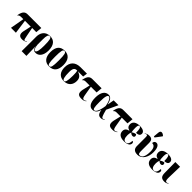

<svg xmlns="http://www.w3.org/2000/svg" viewBox="436 -2714 4830 4830"><g transform="rotate(45 2850.5 -299.5)"><path d="M126 0H301L250 -373H456L411 -167C384 -46 427 10 528 10C565 10 617 0 658 -36L653 -45C640 -31 611 -15 598 -15C572 -15 566 -58 549 -145L505 -373H653L669 -536H192C119 -536 44 -521 14 -336L21 -333C41 -361 70 -373 109 -373H192Z M731 225H900L892 -114H893C911 -6 953 10 1009 10C1112 10 1200 -81 1200 -268C1200 -455 1116 -550 973 -550C785 -550 733 -402 733 -295V-94ZM964 -14C938 -14 905 -65 897 -174V-353C897 -495 918 -541 966 -541C1020 -541 1035 -478 1035 -270C1035 -121 1019 -14 964 -14Z M1489 10C1643 10 1723 -82 1723 -270C1723 -458 1635 -550 1492 -550C1338 -550 1258 -458 1258 -270C1258 -82 1345 10 1489 10ZM1491 0C1440 0 1424 -55 1424 -270C1424 -485 1440 -540 1490 -540C1542 -540 1558 -485 1558 -270C1558 -55 1542 0 1491 0Z M2008 10C2174 10 2245 -98 2245 -226C2245 -328 2197 -381 2088 -417H2276L2293 -536H2066C1894 -536 1781 -446 1781 -250C1781 -90 1862 10 2008 10ZM2014 2C1969 2 1946 -73 1946 -250C1946 -376 1982 -417 2050 -417H2067C2077 -385 2080 -331 2080 -246C2080 -50 2054 2 2014 2Z M2634 10C2691 10 2743 -2 2774 -36L2769 -45C2756 -31 2727 -15 2704 -15C2658 -15 2649 -57 2634 -145L2595 -373H2798L2814 -536H2495C2422 -536 2347 -521 2317 -336L2324 -333C2344 -361 2373 -373 2412 -373H2551L2503 -167C2483 -45 2513 10 2634 10Z M3025 10C3116 10 3167 -46 3192 -143H3195C3217 -18 3257 10 3326 10C3366 10 3398 -4 3433 -33L3428 -40C3407 -25 3391 -17 3374 -17C3342 -17 3322 -51 3275 -234L3415 -536H3243L3212 -358H3209C3172 -516 3118 -548 3052 -548C2944 -548 2866 -454 2866 -257C2866 -65 2936 10 3025 10ZM3074 -14C3036 -14 3019 -50 3019 -264C3019 -471 3049 -522 3087 -522C3126 -522 3177 -452 3201 -290C3170 -74 3112 -14 3074 -14Z M3734 10C3791 10 3843 -2 3874 -36L3869 -45C3856 -31 3827 -15 3804 -15C3758 -15 3749 -57 3734 -145L3695 -373H3898L3914 -536H3595C3522 -536 3447 -521 3417 -336L3424 -333C3444 -361 3473 -373 3512 -373H3651L3603 -167C3583 -45 3613 10 3734 10Z M4151 10C4298 10 4340 -47 4340 -102C4340 -127 4327 -148 4300 -153C4292 -55 4265 -2 4202 -2C4135 -2 4107 -59 4107 -168C4107 -209 4116 -249 4128 -277C4157 -249 4184 -236 4212 -236C4250 -236 4266 -257 4266 -286C4266 -303 4259 -321 4243 -332C4210 -332 4162 -311 4129 -288C4122 -322 4116 -363 4116 -431C4116 -525 4138 -540 4161 -540C4199 -540 4218 -490 4218 -357C4319 -357 4341 -404 4341 -441C4341 -490 4309 -549 4163 -549C4033 -549 3957 -493 3957 -401C3957 -339 3990 -296 4059 -279V-274C3982 -258 3943 -213 3943 -148C3943 -50 4011 10 4151 10Z M4630 -602 4754 -767V-779C4699 -836 4621 -847 4613 -762L4599 -612ZM4629 10C4799 10 4875 -163 4875 -319C4875 -490 4817 -544 4763 -544C4712 -544 4689 -510 4686 -461C4758 -461 4810 -417 4810 -279C4810 -110 4765 -20 4685 -20C4636 -20 4631 -50 4631 -154V-396C4631 -506 4597 -543 4506 -543C4460 -543 4423 -531 4384 -500L4389 -493C4409 -509 4424 -516 4437 -516C4462 -516 4469 -500 4469 -433V-138C4469 -52 4509 10 4629 10Z M5156 10C5303 10 5345 -47 5345 -102C5345 -127 5332 -148 5305 -153C5297 -55 5270 -2 5207 -2C5140 -2 5112 -59 5112 -168C5112 -209 5121 -249 5133 -277C5162 -249 5189 -236 5217 -236C5255 -236 5271 -257 5271 -286C5271 -303 5264 -321 5248 -332C5215 -332 5167 -311 5134 -288C5127 -322 5121 -363 5121 -431C5121 -525 5143 -540 5166 -540C5204 -540 5223 -490 5223 -357C5324 -357 5346 -404 5346 -441C5346 -490 5314 -549 5168 -549C5038 -549 4962 -493 4962 -401C4962 -339 4995 -296 5064 -279V-274C4987 -258 4948 -213 4948 -148C4948 -50 5016 10 5156 10Z M5587 10C5647 10 5684 -18 5701 -33L5696 -40C5678 -27 5662 -17 5642 -17C5591 -17 5595 -105 5596 -160L5606 -536H5437L5441 -153C5442 -44 5476 10 5587 10Z"/></g></svg>

Font: Noto Serif Display ExtraCondensed Black
Style: Regular
Weight: 900
Width: 2
Designer: Monotype Design Team
Foundry: Monotype Imaging Inc.
Version: Version 2.009